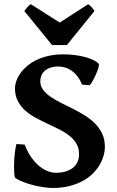

<svg xmlns="http://www.w3.org/2000/svg" viewBox="-20 -892 565 926"><path d="M485.8 -184.1Q485.8 -162.1 479 -139.2Q472.2 -116.2 458.7 -94Q445.3 -71.8 424.6 -52Q403.8 -32.2 375.7 -17.6Q347.7 -2.9 312.5 5.9Q277.3 14.6 234.4 14.6Q216.3 14.6 192.4 11.2Q168.5 7.8 143.6 1.7Q118.7 -4.4 95 -13.2Q71.3 -22 54.2 -33.2Q51.8 -34.2 50.3 -43.2Q48.8 -52.2 48.3 -65.9Q47.9 -79.6 47.9 -96.7Q47.9 -113.8 49.3 -131.6Q50.8 -149.4 53.2 -166.5Q55.7 -183.6 59.1 -197.3L98.6 -194.8Q109.9 -166 125.7 -141.1Q141.6 -116.2 161.4 -97.9Q181.2 -79.6 204.1 -69.1Q227.1 -58.6 252 -58.6Q273.9 -58.6 293.7 -64Q313.5 -69.3 328.6 -80.3Q343.8 -91.3 352.5 -108.2Q361.3 -125 361.3 -148.4Q361.3 -178.2 348.1 -200Q335 -221.7 313.2 -238.5Q291.5 -255.4 263.7 -269Q235.8 -282.7 206.8 -296.4Q177.7 -310.1 149.9 -325.2Q122.1 -340.3 100.3 -360.1Q78.6 -379.9 65.4 -405.8Q52.2 -431.6 52.2 -467.3Q52.2 -482.4 58.3 -500.5Q64.5 -518.6 76.9 -536.6Q89.4 -554.7 108.4 -571.5Q127.4 -588.4 153.3 -601.3Q179.2 -614.3 212.4 -622.1Q245.6 -629.9 286.1 -629.9Q314 -629.9 340.3 -626.5Q366.7 -623 389.4 -617.2Q412.1 -611.3 429.4 -603Q446.8 -594.7 455.6 -585Q458 -583 456.8 -575.4Q455.6 -567.9 452.1 -557.6Q448.7 -547.4 443.6 -535.4Q438.5 -523.4 432.9 -512.5Q427.2 -501.5 421.9 -492.9Q416.5 -484.4 412.6 -481L375.5 -483.9Q365.7 -508.8 352.1 -525.6Q338.4 -542.5 323 -552.7Q307.6 -563 291.7 -567.1Q275.9 -571.3 262.2 -571.3Q238.8 -571.3 222.2 -565.4Q205.6 -559.6 194.8 -549.6Q184.1 -539.6 179.2 -526.6Q174.3 -513.7 174.3 -500Q174.3 -477.1 187.7 -459Q201.2 -440.9 223.1 -425.8Q245.1 -410.6 272.9 -396.5L330.1 -368.2Q359.4 -353.5 387.2 -336.4Q415 -319.3 437 -297.6Q459 -275.9 472.4 -248Q485.8 -220.2 485.8 -184.1ZM302.7 -674.8H231L97.2 -838.9Q104 -848.6 112.3 -857.9Q120.6 -867.2 128.9 -871.6L268.1 -783.2L404.8 -871.6Q413.1 -867.2 421.4 -857.9Q429.7 -848.6 435.5 -838.9Z"/></svg>

Font: Gentium Book Basic
Style: Bold
Weight: 700
Designer: J. Victor Gaultney and Annie Olsen
Foundry: SIL International
Version: Version 1.102; 2013; Maintenance release